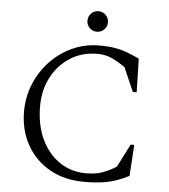

<svg xmlns="http://www.w3.org/2000/svg" viewBox="-57 -890 836 952"><g transform="rotate(5 360.5 -414.5)"><path d="M397 10Q298 10 224.5 -32Q151 -74 110.5 -147Q70 -220 70 -312Q70 -385 97 -450Q124 -515 171.5 -564.5Q219 -614 281 -642Q343 -670 413 -670Q462 -670 496.5 -663.5Q531 -657 558.5 -646Q586 -635 614 -622L618 -455H599L547 -574Q508 -601 477 -614.5Q446 -628 408 -628Q332 -628 273.5 -591Q215 -554 181 -490Q147 -426 147 -346Q147 -250 181 -179.5Q215 -109 272.5 -71Q330 -33 402 -33Q453 -33 489 -47Q525 -61 553 -80L611 -194H629L619 -39Q590 -24 559.5 -13Q529 -2 490.5 4Q452 10 397 10ZM395 -737Q374 -737 359 -751.5Q344 -766 344 -788Q344 -809 359 -824Q374 -839 395 -839Q416 -839 431 -824Q446 -809 446 -788Q446 -766 431 -751.5Q416 -737 395 -737Z"/></g></svg>

Font: Spectral Light
Style: Regular
Weight: 300
Designer: Jean-Baptiste Levee
Foundry: Production Type
Version: Version 2.001